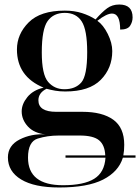

<svg xmlns="http://www.w3.org/2000/svg" viewBox="-20 -595 620 850"><path d="M524 103H580V93H526Q530 73 530 46Q530 -30 481.5 -65Q433 -100 345 -100H229Q150 -100 150 -151Q150 -184 186 -202Q204 -197 224.5 -193.5Q245 -190 269 -190Q375 -190 426 -241.5Q477 -293 477 -369Q477 -405 457 -445Q437 -485 411 -503Q452 -535 476 -535Q512 -535 512 -464Q545 -464 556 -481Q567 -498 567 -518Q567 -575 508 -575Q477 -575 454.5 -558.5Q432 -542 403 -509Q377 -526 343 -537Q309 -548 267 -548Q159 -548 107 -496Q55 -444 55 -376Q55 -256 173 -207Q126 -196 101 -165Q76 -134 76 -102Q76 -65 103.5 -35Q131 -5 182 0Q119 -4 67 22.5Q15 49 15 102Q15 164 73.5 199.5Q132 235 242 235Q368 235 436.5 200Q505 165 524 103ZM265 -200Q221 -200 193 -232.5Q165 -265 165 -363Q165 -466 191 -502Q217 -538 267 -538Q317 -538 341.5 -500.5Q366 -463 366 -364Q366 -260 340 -230Q314 -200 265 -200ZM259 225Q104 225 104 103Q104 32 147 18.5Q190 5 240 5H333Q393 5 418.5 26Q444 47 446 93H270V103H447Q443 168 397 196.5Q351 225 259 225Z"/></svg>

Font: Noto Serif Display Semi
Style: Regular
Weight: 600
Designer: Monotype Design Team
Foundry: Monotype Imaging Inc.
Version: Version 1.900